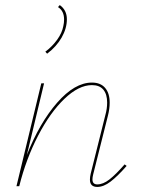

<svg xmlns="http://www.w3.org/2000/svg" viewBox="-20 -735 564 758"><path d="M159 -531Q186 -551 205.5 -578Q225 -605 230 -632Q233 -645 233 -658Q233 -692 209 -707L216 -715Q244 -695 244 -659Q244 -623 223.5 -587Q203 -551 166 -523ZM480 -80Q444 -39 416.5 -18Q389 3 364 3Q335 3 335 -26Q335 -36 338 -49L396 -281Q403 -306 403 -330Q403 -363 388 -381Q373 -399 343 -399Q291 -399 234.5 -345Q178 -291 130.5 -199.5Q83 -108 56 0H45L143 -406H154L86 -123Q136 -250 205.5 -329.5Q275 -409 343 -409Q377 -409 395 -388Q413 -367 413 -330Q413 -305 406 -278L348 -47Q345 -35 345 -27Q345 -7 364 -7Q387 -7 412 -26.5Q437 -46 472 -86Z"/></svg>

Font: Ysabeau Hairline
Style: Italic
Weight: 100
Italic angle: -12°
Designer: Christian Thalmann (Catharsis Fonts)
Version: Version 0.003